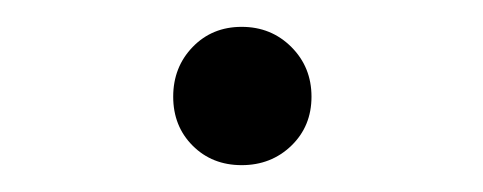

<svg xmlns="http://www.w3.org/2000/svg" viewBox="-20 -432 360 143"><path d="M160 -309Q138 -309 123.5 -323.5Q109 -338 109 -360Q109 -382 123.5 -397Q138 -412 160 -412Q182 -412 197 -397Q212 -382 212 -360Q212 -338 197 -323.5Q182 -309 160 -309Z"/></svg>

Font: Asap Expanded
Style: Regular
Weight: 400
Width: 7
Designer: Pablo Cosgaya
Foundry: Omnibus-Type
Version: Version 3.001; ttfautohint (v1.8.4.7-5d5b)